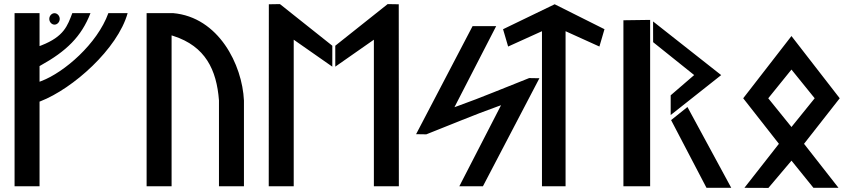

<svg xmlns="http://www.w3.org/2000/svg" viewBox="-20 -924 4162 937"><path d="M173 -428.1 177.7 -429.9C335.8 -491.3 554.1 -685.1 602.9 -860H508.9C454.6 -709.7 292.9 -570.8 182.6 -528.8L173 -525.2V-601.5L176.8 -603.7C304.4 -674.3 377.1 -745.2 421.6 -860H332.9C309.5 -798.6 292.8 -746.1 182.7 -702.8L173 -699.1V-860H51.1V-15H173ZM246 -803.8C259.5 -803.8 271.5 -816.4 271.5 -831.7C271.5 -847 259.5 -859.6 246 -859.6C232.5 -859.6 220.5 -847 220.5 -831.7C220.5 -816.4 232.5 -803.8 246 -803.8Z M817.4 -15V-751.3L826.5 -748.4C982.1 -698.2 1037.2 -583.6 1048.6 -434.1L1048.6 -433.8V-15H1170.5V-433.3C1162.5 -608 1047.1 -840.7 824.2 -860H695.5V-15ZM1170.5 -426 1170.5 -425.7C1170.5 -425.7 1170.5 -425.8 1170.5 -425.8Z M1346.2 -904 1292 -903.1 1291.5 -15H1413.4V-730.3L1601.7 -598.7L1601.8 -700.8ZM1616.3 -598.7 1804.6 -730.3V-15H1926.5L1926 -903.1L1871.8 -904L1616.2 -700.8Z M2010.6 -269.2 2060.5 -268.4C2176.9 -314 2291.3 -362.7 2407.8 -404.3L2425.2 -410.5L2221.6 -15H2336.8L2612.4 -542.2L2562.5 -543C2446.1 -497.4 2331.7 -448.7 2215.2 -407.1L2197.8 -400.9L2401.4 -796.4H2286.2Z M2740.1 -771.7 2905.2 -696.9 2930 -781.5 2686.9 -903.2 2435 -781.4 2459.8 -696.9 2624.9 -771.7V-15H2740.1Z M3334.9 -401.8 3255.1 -337.9 3427.8 -7.5H3548.6ZM3167.4 -718.2 3367.7 -557.7 3253.1 -458.9V-362.6L3499.5 -557.5L3167.1 -819.4ZM3022.4 -825.1V-15H3152.8V-826.9Z M3955.8 -444.4 3842.5 -304.2 3729.2 -444.4 3842.5 -584.5ZM3607 -444.4 3781.2 -222.2 3612.9 -7.4 3730 -6.9 3842.6 -140 3949.7 -7.5H4072L3903.8 -222.2L4078 -444.4L3842.5 -748.1Z"/></svg>

Font: Stormning
Style: Light
Weight: 400
Designer: Robert Jablonski, Mew Too
Foundry: Cannot Into Space Fonts
Version: Version 0.90